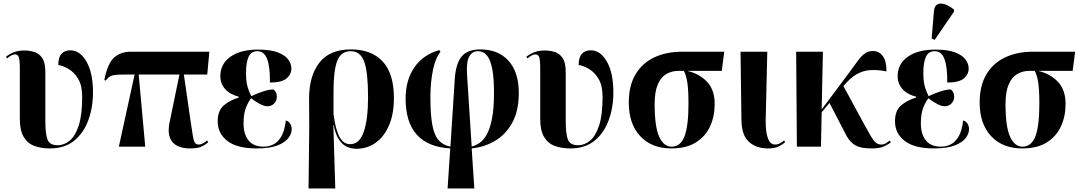

<svg xmlns="http://www.w3.org/2000/svg" viewBox="-20 -828 6104 1084"><path d="M262 10Q213 10 174.5 -4Q136 -18 114 -54.5Q92 -91 92 -157V-438Q92 -492 86 -506Q80 -520 67 -521Q47 -522 20 -498L14 -508Q35 -524 59.5 -533.5Q84 -543 117 -543Q145 -543 172.5 -535Q200 -527 218 -501Q236 -475 236 -421V-148Q236 -71 248.5 -39.5Q261 -8 306 -8Q342 -8 373.5 -34Q405 -60 424.5 -119.5Q444 -179 444 -281Q444 -345 421.5 -382.5Q399 -420 367.5 -438.5Q336 -457 309 -461Q309 -505 327.5 -524.5Q346 -544 377 -544Q432 -544 468.5 -480Q505 -416 505 -306Q505 -221 478.5 -149Q452 -77 398.5 -33.5Q345 10 262 10Z M651 0 740 -407H677Q630 -407 611.5 -401Q593 -395 577 -373L569 -376Q587 -469 623.5 -502.5Q660 -536 719 -536H1162L1150 -407H1018L1055 -151Q1064 -93 1068.5 -63Q1073 -33 1080 -22.5Q1087 -12 1103 -12Q1112 -12 1125.5 -18.5Q1139 -25 1149 -35L1156 -25Q1133 -6 1111.5 2Q1090 10 1054 10Q982 10 952 -28Q922 -66 938 -140L993 -407H763L800 0Z M1429 10Q1318 10 1263.5 -32.5Q1209 -75 1209 -143Q1209 -203 1243 -232.5Q1277 -262 1328 -277V-282Q1278 -295 1251 -325.5Q1224 -356 1224 -398Q1224 -467 1281 -507.5Q1338 -548 1437 -548Q1508 -548 1549 -532Q1590 -516 1607.5 -491.5Q1625 -467 1625 -442Q1625 -408 1597.5 -385Q1570 -362 1504 -362Q1505 -452 1488 -495.5Q1471 -539 1433 -539Q1398 -539 1383.5 -507Q1369 -475 1369 -417Q1369 -363 1379.5 -332Q1390 -301 1399 -285Q1432 -301 1466 -312Q1500 -323 1524 -323Q1531 -318 1537 -308Q1543 -298 1543 -281Q1543 -260 1528 -244Q1513 -228 1490 -228Q1471 -228 1445.5 -242Q1420 -256 1398 -273Q1383 -256 1369 -221Q1355 -186 1355 -131Q1355 -71 1383 -35.5Q1411 0 1469 0Q1498 0 1524 -13Q1550 -26 1568.5 -58Q1587 -90 1594 -148Q1612 -142 1619.5 -128Q1627 -114 1627 -99Q1627 -74 1608.5 -49Q1590 -24 1546.5 -7Q1503 10 1429 10Z M1722 236 1726 -109 1725 -272Q1725 -399 1783 -474Q1841 -549 1961 -549Q2078 -549 2141 -480.5Q2204 -412 2204 -274Q2204 -184 2176 -119.5Q2148 -55 2100 -21.5Q2052 12 1992 12Q1965 12 1939.5 1Q1914 -10 1894 -39.5Q1874 -69 1864 -122H1862L1873 236ZM1957 -14Q2010 -14 2034 -84.5Q2058 -155 2058 -280Q2058 -419 2036.5 -479Q2015 -539 1960 -539Q1905 -539 1884 -484.5Q1863 -430 1863 -314V-184Q1874 -97 1896.5 -55.5Q1919 -14 1957 -14Z M2507 236 2522 10Q2270 -5 2270 -271Q2270 -377 2320 -448.5Q2370 -520 2460 -545L2467 -536Q2439 -502 2424.5 -433Q2410 -364 2410 -279Q2410 -183 2420.5 -124.5Q2431 -66 2455.5 -37.5Q2480 -9 2523 0L2548 -388Q2554 -469 2586.5 -509Q2619 -549 2692 -549Q2793 -549 2851 -485Q2909 -421 2909 -303Q2909 -201 2871.5 -134Q2834 -67 2773.5 -32Q2713 3 2643 10L2658 236ZM2617 -404 2643 -1Q2664 -6 2686.5 -20.5Q2709 -35 2727.5 -67.5Q2746 -100 2757.5 -157Q2769 -214 2769 -303Q2769 -381 2761 -428Q2753 -475 2739.5 -499Q2726 -523 2710 -531Q2694 -539 2678 -539Q2646 -539 2629 -508.5Q2612 -478 2617 -404Z M3200 10Q3151 10 3112.5 -4Q3074 -18 3052 -54.5Q3030 -91 3030 -157V-438Q3030 -492 3024 -506Q3018 -520 3005 -521Q2985 -522 2958 -498L2952 -508Q2973 -524 2997.5 -533.5Q3022 -543 3055 -543Q3083 -543 3110.5 -535Q3138 -527 3156 -501Q3174 -475 3174 -421V-148Q3174 -71 3186.5 -39.5Q3199 -8 3244 -8Q3280 -8 3311.5 -34Q3343 -60 3362.5 -119.5Q3382 -179 3382 -281Q3382 -345 3359.5 -382.5Q3337 -420 3305.5 -438.5Q3274 -457 3247 -461Q3247 -505 3265.5 -524.5Q3284 -544 3315 -544Q3370 -544 3406.5 -480Q3443 -416 3443 -306Q3443 -221 3416.5 -149Q3390 -77 3336.5 -33.5Q3283 10 3200 10Z M3771 10Q3659 10 3594.5 -59.5Q3530 -129 3530 -249Q3530 -345 3568.5 -409Q3607 -473 3675 -504.5Q3743 -536 3830 -536H4069L4055 -428H3860Q3930 -411 3972.5 -365.5Q4015 -320 4015 -241Q4015 -171 3989 -114.5Q3963 -58 3909 -24Q3855 10 3771 10ZM3772 0Q3822 0 3844.5 -58Q3867 -116 3867 -242Q3867 -321 3860.5 -362.5Q3854 -404 3841 -428H3812Q3773 -428 3742 -410Q3711 -392 3693.5 -350.5Q3676 -309 3676 -240Q3676 -113 3701.5 -56.5Q3727 0 3772 0Z M4316 10Q4249 10 4208 -27.5Q4167 -65 4166 -151L4161 -536H4312L4303 -154Q4302 -121 4306 -88.5Q4310 -56 4321.5 -34Q4333 -12 4356 -12Q4372 -12 4384.5 -19.5Q4397 -27 4407 -35L4413 -25Q4397 -11 4374.5 -0.5Q4352 10 4316 10Z M4479 0 4475 -536H4626L4619 -210L4778 -423Q4805 -460 4824 -486Q4843 -512 4862.5 -526Q4882 -540 4909 -540Q4942 -540 4963.5 -512.5Q4985 -485 4985 -425Q4933 -435 4892 -432Q4851 -429 4815 -408Q4779 -387 4743 -343L4742 -342L4858 -128Q4883 -82 4898 -57Q4913 -32 4925.5 -22Q4938 -12 4957 -12Q4971 -12 4982.5 -19.5Q4994 -27 5003 -34L5010 -25Q4996 -13 4971 -1.5Q4946 10 4901 10Q4841 10 4811 -6.5Q4781 -23 4760 -60L4663 -247L4619 -194L4615 0Z M5253 10Q5142 10 5087.5 -32.5Q5033 -75 5033 -143Q5033 -203 5067 -232.5Q5101 -262 5152 -277V-282Q5102 -295 5075 -325.5Q5048 -356 5048 -398Q5048 -467 5105 -507.5Q5162 -548 5261 -548Q5332 -548 5373 -532Q5414 -516 5431.5 -491.5Q5449 -467 5449 -442Q5449 -408 5421.5 -385Q5394 -362 5328 -362Q5329 -452 5312 -495.5Q5295 -539 5257 -539Q5222 -539 5207.5 -507Q5193 -475 5193 -417Q5193 -363 5203.5 -332Q5214 -301 5223 -285Q5256 -301 5290 -312Q5324 -323 5348 -323Q5355 -318 5361 -308Q5367 -298 5367 -281Q5367 -260 5352 -244Q5337 -228 5314 -228Q5295 -228 5269.5 -242Q5244 -256 5222 -273Q5207 -256 5193 -221Q5179 -186 5179 -131Q5179 -71 5207 -35.5Q5235 0 5293 0Q5322 0 5348 -13Q5374 -26 5392.5 -58Q5411 -90 5418 -148Q5436 -142 5443.5 -128Q5451 -114 5451 -99Q5451 -74 5432.5 -49Q5414 -24 5370.5 -7Q5327 10 5253 10ZM5257 -603 5240 -611 5253 -766Q5256 -795 5272.5 -803.5Q5289 -812 5314 -804Q5339 -796 5366 -774V-762Z M5752 10Q5640 10 5575.5 -59.5Q5511 -129 5511 -249Q5511 -345 5549.5 -409Q5588 -473 5656 -504.5Q5724 -536 5811 -536H6050L6036 -428H5841Q5911 -411 5953.5 -365.5Q5996 -320 5996 -241Q5996 -171 5970 -114.5Q5944 -58 5890 -24Q5836 10 5752 10ZM5753 0Q5803 0 5825.5 -58Q5848 -116 5848 -242Q5848 -321 5841.5 -362.5Q5835 -404 5822 -428H5793Q5754 -428 5723 -410Q5692 -392 5674.5 -350.5Q5657 -309 5657 -240Q5657 -113 5682.5 -56.5Q5708 0 5753 0Z"/></svg>

Font: Noto Serif Display SemiCondensed
Style: Bold
Weight: 700
Width: 4
Designer: Monotype Design Team
Foundry: Monotype Imaging Inc.
Version: Version 2.009